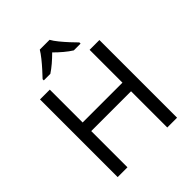

<svg xmlns="http://www.w3.org/2000/svg" viewBox="-254 -1096 1248 1248"><g transform="rotate(-45 370.5 -472.0)"><path d="M643 0H553V-333H187V0H97V-714H187V-412H553V-714H643ZM415 -944Q427 -922 449.5 -894.5Q472 -867 496.5 -840.5Q521 -814 540 -795V-784H478Q452 -800 424 -823.5Q396 -847 369 -874Q342 -847 315 -824Q288 -801 262 -784H202V-795Q221 -815 244.5 -841Q268 -867 290 -894.5Q312 -922 325 -944Z"/></g></svg>

Font: Noto Sans Ambassadori
Style: Regular
Weight: 400
Designer: Monotype Design Team
Foundry: Monotype Imaging Inc.
Version: Version 2.013